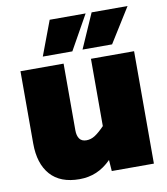

<svg xmlns="http://www.w3.org/2000/svg" viewBox="-88 -862 825 947"><g transform="rotate(-10 325.0 -388.0)"><path d="M301 -171Q323 -171 343.5 -184Q364 -197 392 -226V-563H608V0H397L393 -56Q358 -21 319 -4.5Q280 12 234 12Q138 12 88.5 -44Q39 -100 39 -201V-563H255V-229Q255 -202 266 -186.5Q277 -171 301 -171ZM225 -788H405L308 -615H160ZM435 -788H615L507 -615H359Z"/></g></svg>

Font: Azeret Mono Black
Style: Regular
Weight: 900
Designer: Martin Vácha
Foundry: Displaay
Version: Version 1.000; Glyphs 3.0.3, build 3074